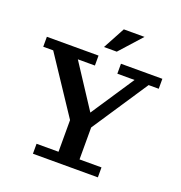

<svg xmlns="http://www.w3.org/2000/svg" viewBox="-153 -1011 1078 1142"><g transform="rotate(20 386.0 -440.0)"><path d="M325 -256 84 -619H21V-682H348V-619H240L431 -327H405L599 -619H490V-682H752V-619H688L447 -256ZM181 0V-63H320V-335H453V-63H592V0ZM361 -741 436 -880H567L442 -741Z"/></g></svg>

Font: Montagu Slab 120pt Medium
Style: Regular
Weight: 500
Designer: Florian Karsten
Foundry: Florian Karsten
Version: Version 1.000